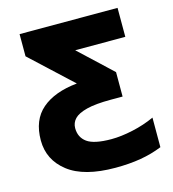

<svg xmlns="http://www.w3.org/2000/svg" viewBox="-108 -803 813 903"><g transform="rotate(-15 298.5 -352.0)"><path d="M344 10Q191 10 114 -50Q37 -110 37 -205Q37 -304 98 -356.5Q159 -409 270 -420L70 -606V-714H547V-573H303L462 -424V-305H405Q330 -305 287 -294Q244 -283 226 -264Q208 -245 208 -219Q208 -174 242 -149.5Q276 -125 360 -125Q407 -125 464.5 -137.5Q522 -150 572 -173V-29Q523 -9 467.5 0.5Q412 10 344 10Z"/></g></svg>

Font: Noto Sans ExtraBold
Style: Regular
Weight: 800
Designer: Monotype Design Team
Foundry: Monotype Imaging Inc.
Version: Version 2.007